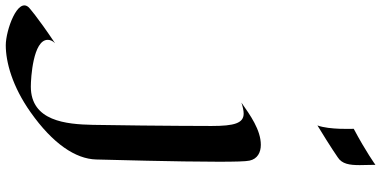

<svg xmlns="http://www.w3.org/2000/svg" viewBox="-678 -596 1353 682"><g transform="rotate(90 -1.0 -255.5)"><path d="M244 -912C244 -912 197 -878 116 -835C116 -835 120 -748 104 -706C183 -754 217 -778 217 -778C241 -793 245 -820 245 -856C245 -873 244 -892 244 -912ZM229 -465C223 -493 200 -505 173 -505C120 -505 67 -467 23 -436C38 -441 51 -444 62 -444C96 -444 106 -411 106 -330C106 -207 103 67 102 92C100 186 89 312 -34 312C-64 312 -200 304 -200 252C-200 244 -197 235 -188 226C-285 291 -315 319 -315 319C-353 359 -233 401 -181 401C-121 401 -35 378 57 313C169 234 223 153 225 80C226 36 233 -208 233 -355C233 -411 232 -453 229 -465Z"/></g></svg>

Font: Eagle Lake
Style: Regular
Weight: 400
Designer: Astigmatic (AOETI)
Foundry: Astigmatic (AOETI)
Version: Version 1.000